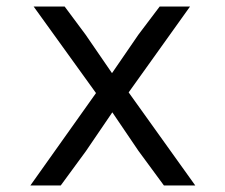

<svg xmlns="http://www.w3.org/2000/svg" viewBox="-20 -568 690 588"><path d="M374 -285 578 0H482L404 -106L324 -224L243 -105L166 0H73L274 -283L83 -548H178L242 -462L323 -344L404 -462L469 -548H562Z"/></svg>

Font: Azeret Mono Light
Style: Regular
Weight: 300
Designer: Martin Vácha
Foundry: Displaay
Version: Version 1.002